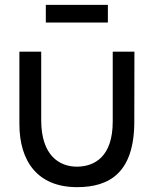

<svg xmlns="http://www.w3.org/2000/svg" viewBox="-20 -753 644 792"><path d="M298 19C432 19 534 -41 534 -252L534.5 -540H445V-251.5C445 -107.5 371 -66 297.5 -65.5C223.5 -65.5 150 -113 150 -257V-540H60V-241.5C60 -89 134 19 298 19ZM169 -660H425V-733H169Z"/></svg>

Font: Eudonet Medium
Style: Regular
Weight: 500
Designer: Mikhail Sharanda
Foundry: Mikhail Sharanda
Version: Version 4.503;Glyphs 3.1.2 (3151)